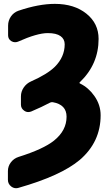

<svg xmlns="http://www.w3.org/2000/svg" viewBox="-20 -784 571 1007"><path d="M267.6 -763.7Q369.1 -763.7 433.1 -712.4Q497.1 -661.1 497.1 -580.1Q497.1 -447.3 399.4 -353.5Q393.6 -348.6 400.4 -345.7Q444.3 -324.2 474.6 -281.2Q507.8 -234.4 507.8 -179.7Q507.8 -39.1 398.4 54.7Q299.8 137.7 77.1 201.2Q70.3 203.1 64.5 203.1Q50.8 203.1 39.1 194.3Q21.5 180.7 21.5 159.2V113.3Q21.5 87.9 37.1 67.4Q52.7 46.9 77.1 39.1Q208 -2 263.7 -46.9Q329.1 -99.6 329.1 -171.9Q329.1 -235.4 256.8 -248Q250 -249 243.2 -246.1Q199.2 -222.7 143.6 -199.2Q135.7 -196.3 127.9 -196.3Q117.2 -196.3 107.4 -203.1Q89.8 -214.8 89.8 -235.4V-278.3Q89.8 -303.7 104.5 -325.2Q119.1 -346.7 143.6 -357.4Q227.5 -394.5 267.6 -433.6Q319.3 -485.4 319.3 -551.8Q319.3 -579.1 297.4 -594.7Q275.4 -610.4 230.5 -610.4Q174.8 -610.4 74.2 -565.4Q66.4 -562.5 58.6 -562.5Q48.8 -562.5 39.1 -568.4Q22.5 -579.1 22.5 -598.6V-649.4Q22.5 -675.8 37.1 -697.3Q51.8 -718.8 76.2 -727.5Q182.6 -763.7 267.6 -763.7Z"/></svg>

Font: Gen Jyuu Gothic Heavy
Style: Bold
Weight: 900
Designer: [Source Han Sans]
Ryoko NISHIZUKA  (kana & ideographs); Paul D. Hunt (Latin, Greek & Cyrillic); Wenlong ZHANG  (bopomofo
Version: Version 1.002.20150607